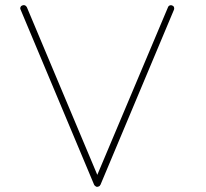

<svg xmlns="http://www.w3.org/2000/svg" viewBox="-20 -718 790 738"><path d="M349.1 -1Q348.1 -1 346.2 -2.9Q343.8 -4.4 341.8 -7.8L59.1 -681.2Q56.6 -685.5 58.6 -690.4Q60.5 -695.3 64.9 -696.8Q76.2 -701.7 83 -690.9L354 -45.9L626 -690.9Q627.4 -695.3 632.6 -697.3Q637.7 -699.2 642.1 -696.8Q647 -695.3 648.7 -690.7Q650.4 -686 648.9 -681.2L366.2 -7.8L365.2 -6.8Q363.8 -2.4 358.9 -1H357.9Q356.9 0 354 0H353H351.1Z"/></svg>

Font: Quicksand
Style: Light
Weight: 300
Designer: Andrew Paglinawan
Foundry: Andrew Paglinawan
Version: 1.002